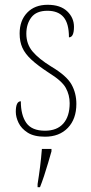

<svg xmlns="http://www.w3.org/2000/svg" viewBox="-20 -561 382 802"><path d="M168 10Q122 10 95.5 -7Q69 -24 57.5 -48Q46 -72 46 -94Q46 -138 67 -138Q67 -80 90 -47.5Q113 -15 168 -15Q218 -15 244.5 -45Q271 -75 271 -130Q271 -164 255 -193.5Q239 -223 184 -257Q138 -287 111.5 -311.5Q85 -336 73.5 -361.5Q62 -387 62 -421Q62 -475 93.5 -508Q125 -541 179 -541Q232 -541 260.5 -514Q289 -487 289 -449Q289 -405 268 -405Q268 -463 245.5 -489.5Q223 -516 178 -516Q132 -516 111 -488.5Q90 -461 90 -420Q90 -377 116 -346Q142 -315 194 -283Q258 -245 278.5 -208.5Q299 -172 299 -127Q299 -64 263.5 -27Q228 10 168 10ZM137 208Q143 171 147.5 135Q152 99 155 61H195V71Q189 92 181 119.5Q173 147 164 174Q155 201 147 221H137Z"/></svg>

Font: Noto Serif Tamil Condensed Thin
Style: Italic
Weight: 100
Width: 3
Italic angle: -12°
Designer: Indian Type Foundry, Tom Grace, and the Monotype Design Team
Foundry: Monotype Imaging Inc.
Version: Version 2.003; ttfautohint (v1.8.4.7-5d5b)